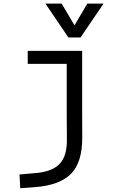

<svg xmlns="http://www.w3.org/2000/svg" viewBox="-20 -796 626 1051"><path d="M90.8 234.4 86.9 159.2 180.7 150.9Q267.6 142.6 307.1 100.3Q346.7 58.1 346.2 -30.3L345.2 -170.9V-446.3H131.8V-517.6H429.7V-187.5L430.2 -45.9Q431.2 92.3 368.9 155.3Q306.6 218.3 170.9 228.5ZM354.5 -590.8 228.5 -776.4H317.4L387.7 -657.2L458 -776.4H546.9L420.9 -590.8Z"/></svg>

Font: CaskaydiaMono NF SemiLight
Style: Regular
Weight: 350
Designer: Aaron Bell
Foundry: Saja Typeworks
Version: Version 2111.001; ttfautohint (v1.8.4);Nerd Fonts 3.1.1